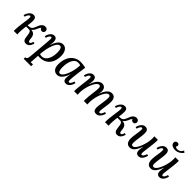

<svg xmlns="http://www.w3.org/2000/svg" viewBox="261 -2173 3859 3859"><g transform="rotate(45 2190.5 -243.5)"><path d="M446 11Q407 11 385 -16Q363 -43 357 -116Q352 -184 336.5 -211Q321 -238 287 -238L172 -237L173 -278H321V-265Q384 -264 412.5 -231.5Q441 -199 446 -146Q450 -97 457.5 -77Q465 -57 483 -56Q497 -56 509 -70Q521 -84 532 -125L569 -116Q563 -87 548.5 -57.5Q534 -28 509 -8.5Q484 11 446 11ZM98 0Q97 -9 97 -19Q97 -29 97 -40Q98 -73 101.5 -114Q105 -155 111 -198Q117 -241 122.5 -281Q128 -321 132 -352.5Q136 -384 136 -399Q137 -417 134 -432Q131 -447 114 -447Q100 -447 81.5 -426.5Q63 -406 48 -356L11 -365Q16 -384 26.5 -408.5Q37 -433 54.5 -456.5Q72 -480 96.5 -495.5Q121 -511 153 -511Q203 -511 218 -473.5Q233 -436 225 -362Q219 -316 214 -273.5Q209 -231 204.5 -192.5Q200 -154 197.5 -121Q195 -88 195 -62Q195 -47 196 -30.5Q197 -14 198 0ZM239 -253 244 -278Q285 -278 311 -299.5Q337 -321 357 -378Q381 -448 412.5 -479.5Q444 -511 489 -511Q518 -511 536 -494.5Q554 -478 554 -450Q554 -428 540.5 -410.5Q527 -393 501 -393Q478 -393 463 -403.5Q448 -414 446 -434Q432 -425 422 -409Q412 -393 399 -359Q380 -312 352.5 -284.5Q325 -257 288 -257Z M634 255V213Q661 213 673 196.5Q685 180 689 152.5Q693 125 696 90Q704 -6 711.5 -88.5Q719 -171 724.5 -234.5Q730 -298 733 -341Q736 -384 736 -402Q736 -421 732.5 -434Q729 -447 713 -447Q699 -447 681.5 -426.5Q664 -406 649 -356L612 -365Q615 -384 624.5 -408.5Q634 -433 650 -456.5Q666 -480 689 -495.5Q712 -511 743 -511Q784 -511 802.5 -483.5Q821 -456 821 -411Q821 -384 818 -360Q815 -336 811 -315H813Q840 -396 869.5 -438.5Q899 -481 930 -496Q961 -511 989 -511Q1035 -511 1066 -485.5Q1097 -460 1112.5 -416Q1128 -372 1128 -318Q1128 -222 1095.5 -147.5Q1063 -73 998.5 -31Q934 11 837 11Q827 11 816 10.5Q805 10 795 9Q791 75 789 113.5Q787 152 785 172.5Q783 193 781 205Q797 204 814 203.5Q831 203 845 202V255ZM853 -34Q892 -34 921 -51.5Q950 -69 970 -98.5Q990 -128 1002.5 -164Q1015 -200 1020 -237Q1025 -274 1025 -306Q1025 -349 1019 -381Q1013 -413 999.5 -431Q986 -449 962 -449Q938 -449 914 -424.5Q890 -400 870 -357Q850 -314 834 -259Q818 -204 810 -143Q806 -120 803.5 -95.5Q801 -71 799 -44Q813 -39 826.5 -36.5Q840 -34 853 -34Z M1497 -511Q1527 -511 1563.5 -506Q1600 -501 1635 -493Q1628 -440 1620 -382.5Q1612 -325 1605.5 -270.5Q1599 -216 1594.5 -172Q1590 -128 1590 -103Q1590 -84 1593.5 -68.5Q1597 -53 1613 -53Q1629 -53 1647 -73.5Q1665 -94 1679 -144L1716 -135Q1712 -116 1702.5 -91.5Q1693 -67 1677 -43.5Q1661 -20 1637.5 -4.5Q1614 11 1583 11Q1545 11 1526 -12Q1507 -35 1507 -79Q1507 -103 1511 -131Q1515 -159 1520 -188H1518Q1496 -124 1472 -85Q1448 -46 1424 -25Q1400 -4 1376.5 3.5Q1353 11 1331 11Q1277 11 1239.5 -30.5Q1202 -72 1202 -166Q1202 -235 1220.5 -297.5Q1239 -360 1276.5 -408Q1314 -456 1369.5 -483.5Q1425 -511 1497 -511ZM1464 -465Q1425 -465 1395 -442.5Q1365 -420 1344.5 -380Q1324 -340 1314 -287.5Q1304 -235 1304 -175Q1304 -119 1316.5 -83.5Q1329 -48 1360 -48Q1385 -48 1409.5 -73.5Q1434 -99 1455.5 -142Q1477 -185 1493.5 -238.5Q1510 -292 1519.5 -348Q1529 -404 1530 -455Q1518 -460 1500.5 -462.5Q1483 -465 1464 -465Z M2446 11Q2396 11 2378.5 -15.5Q2361 -42 2361 -91Q2361 -119 2366 -157Q2371 -195 2377.5 -236.5Q2384 -278 2389 -319Q2394 -360 2394 -394Q2394 -407 2390.5 -419.5Q2387 -432 2378 -440.5Q2369 -449 2352 -449Q2328 -449 2303.5 -424.5Q2279 -400 2258 -358.5Q2237 -317 2220.5 -266.5Q2204 -216 2195 -162.5Q2186 -109 2186 -61Q2186 -47 2186.5 -31Q2187 -15 2188 0H2089Q2088 -12 2087.5 -21.5Q2087 -31 2087 -40Q2087 -79 2092 -128.5Q2097 -178 2103.5 -229Q2110 -280 2115 -324.5Q2120 -369 2119 -397Q2118 -416 2110 -432.5Q2102 -449 2078 -449Q2053 -449 2029 -424.5Q2005 -400 1983.5 -358Q1962 -316 1945 -265Q1928 -214 1918.5 -160.5Q1909 -107 1909 -59Q1909 -45 1910 -29Q1911 -13 1912 0H1813Q1812 -12 1811.5 -18.5Q1811 -25 1811 -33Q1811 -51 1813 -75Q1815 -99 1819 -134.5Q1823 -170 1829 -222Q1835 -271 1839 -302Q1843 -333 1845 -353Q1847 -373 1848 -385Q1849 -397 1849 -408Q1849 -426 1844.5 -436.5Q1840 -447 1827 -447Q1812 -447 1794 -426.5Q1776 -406 1762 -356L1725 -365Q1729 -384 1738 -408.5Q1747 -433 1763 -456.5Q1779 -480 1802 -495.5Q1825 -511 1856 -511Q1886 -511 1903 -497.5Q1920 -484 1927.5 -459.5Q1935 -435 1934 -403Q1933 -378 1929 -355Q1925 -332 1922 -312H1924Q1953 -393 1984 -436Q2015 -479 2046 -495Q2077 -511 2104 -511Q2142 -511 2164.5 -494Q2187 -477 2197.5 -451Q2208 -425 2208 -397Q2208 -375 2205.5 -359Q2203 -343 2196 -314H2198Q2228 -395 2259 -437.5Q2290 -480 2320.5 -495.5Q2351 -511 2379 -511Q2420 -511 2444 -492.5Q2468 -474 2478.5 -443Q2489 -412 2489 -373Q2489 -324 2481.5 -271Q2474 -218 2466.5 -171Q2459 -124 2459 -93Q2459 -75 2463.5 -64Q2468 -53 2482 -53Q2497 -53 2515 -73Q2533 -93 2547 -144L2584 -134Q2581 -116 2570 -91Q2559 -66 2542.5 -43Q2526 -20 2501.5 -4.5Q2477 11 2446 11Z M3040 11Q3001 11 2979 -16Q2957 -43 2951 -116Q2946 -184 2930.5 -211Q2915 -238 2881 -238L2766 -237L2767 -278H2915V-265Q2978 -264 3006.5 -231.5Q3035 -199 3040 -146Q3044 -97 3051.5 -77Q3059 -57 3077 -56Q3091 -56 3103 -70Q3115 -84 3126 -125L3163 -116Q3157 -87 3142.5 -57.5Q3128 -28 3103 -8.5Q3078 11 3040 11ZM2692 0Q2691 -9 2691 -19Q2691 -29 2691 -40Q2692 -73 2695.5 -114Q2699 -155 2705 -198Q2711 -241 2716.5 -281Q2722 -321 2726 -352.5Q2730 -384 2730 -399Q2731 -417 2728 -432Q2725 -447 2708 -447Q2694 -447 2675.5 -426.5Q2657 -406 2642 -356L2605 -365Q2610 -384 2620.5 -408.5Q2631 -433 2648.5 -456.5Q2666 -480 2690.5 -495.5Q2715 -511 2747 -511Q2797 -511 2812 -473.5Q2827 -436 2819 -362Q2813 -316 2808 -273.5Q2803 -231 2798.5 -192.5Q2794 -154 2791.5 -121Q2789 -88 2789 -62Q2789 -47 2790 -30.5Q2791 -14 2792 0ZM2833 -253 2838 -278Q2879 -278 2905 -299.5Q2931 -321 2951 -378Q2975 -448 3006.5 -479.5Q3038 -511 3083 -511Q3112 -511 3130 -494.5Q3148 -478 3148 -450Q3148 -428 3134.5 -410.5Q3121 -393 3095 -393Q3072 -393 3057 -403.5Q3042 -414 3040 -434Q3026 -425 3016 -409Q3006 -393 2993 -359Q2974 -312 2946.5 -284.5Q2919 -257 2882 -257Z M3400 11Q3359 11 3334.5 -7.5Q3310 -26 3298.5 -57.5Q3287 -89 3287 -127Q3287 -177 3294.5 -229.5Q3302 -282 3309.5 -329Q3317 -376 3317 -407Q3317 -425 3312.5 -436Q3308 -447 3294 -447Q3280 -447 3263 -426.5Q3246 -406 3231 -356L3195 -365Q3198 -384 3208 -408.5Q3218 -433 3234.5 -456.5Q3251 -480 3274.5 -495.5Q3298 -511 3330 -511Q3375 -511 3395 -484.5Q3415 -458 3415 -409Q3415 -380 3410.5 -340Q3406 -300 3400 -257.5Q3394 -215 3389.5 -175.5Q3385 -136 3385 -107Q3385 -95 3388 -81.5Q3391 -68 3400 -59.5Q3409 -51 3425 -51Q3450 -51 3474 -75.5Q3498 -100 3519.5 -142Q3541 -184 3558.5 -235Q3576 -286 3586 -339.5Q3596 -393 3596 -441Q3596 -455 3595.5 -471Q3595 -487 3593 -500H3692Q3694 -488 3694 -481.5Q3694 -475 3694 -467Q3694 -448 3692 -422.5Q3690 -397 3686 -360Q3682 -323 3675 -270Q3669 -222 3665.5 -192Q3662 -162 3659.5 -143.5Q3657 -125 3656.5 -113.5Q3656 -102 3656 -92Q3656 -75 3661 -64.5Q3666 -54 3678 -54Q3693 -54 3711 -74Q3729 -94 3743 -144L3780 -135Q3776 -116 3767 -91.5Q3758 -67 3742 -43.5Q3726 -20 3703 -4.5Q3680 11 3649 11Q3611 11 3590 -12Q3569 -35 3569 -79Q3569 -105 3573.5 -132.5Q3578 -160 3583 -190H3581Q3550 -110 3520.5 -66Q3491 -22 3461.5 -5.5Q3432 11 3400 11Z M3995 11Q3954 11 3929.5 -7.5Q3905 -26 3893.5 -57.5Q3882 -89 3882 -127Q3882 -177 3889.5 -229.5Q3897 -282 3904.5 -329Q3912 -376 3912 -407Q3912 -425 3907.5 -436Q3903 -447 3889 -447Q3875 -447 3858 -426.5Q3841 -406 3826 -356L3790 -365Q3793 -384 3803 -408.5Q3813 -433 3829.5 -456.5Q3846 -480 3869.5 -495.5Q3893 -511 3925 -511Q3970 -511 3990 -484.5Q4010 -458 4010 -409Q4010 -380 4005.5 -340Q4001 -300 3995 -257.5Q3989 -215 3984.5 -175.5Q3980 -136 3980 -107Q3980 -95 3983 -81.5Q3986 -68 3995 -59.5Q4004 -51 4020 -51Q4045 -51 4069 -75.5Q4093 -100 4114.5 -142Q4136 -184 4153.5 -235Q4171 -286 4181 -339.5Q4191 -393 4191 -441Q4191 -455 4190.5 -471Q4190 -487 4188 -500H4287Q4289 -488 4289 -481.5Q4289 -475 4289 -467Q4289 -448 4287 -422.5Q4285 -397 4281 -360Q4277 -323 4270 -270Q4264 -222 4260.5 -192Q4257 -162 4254.5 -143.5Q4252 -125 4251.5 -113.5Q4251 -102 4251 -92Q4251 -75 4256 -64.5Q4261 -54 4273 -54Q4288 -54 4306 -74Q4324 -94 4338 -144L4375 -135Q4371 -116 4362 -91.5Q4353 -67 4337 -43.5Q4321 -20 4298 -4.5Q4275 11 4244 11Q4206 11 4185 -12Q4164 -35 4164 -79Q4164 -105 4168.5 -132.5Q4173 -160 4178 -190H4176Q4145 -110 4115.5 -66Q4086 -22 4056.5 -5.5Q4027 11 3995 11ZM4085 -598Q4050 -598 4019.5 -608Q3989 -618 3971 -638.5Q3953 -659 3955 -689Q3958 -717 3975 -729.5Q3992 -742 4011 -742Q4040 -743 4050.5 -726.5Q4061 -710 4061 -696Q4060 -688 4056.5 -678.5Q4053 -669 4045 -660Q4056 -651 4069 -646Q4082 -641 4102 -641Q4147 -641 4178 -665Q4190 -675 4200 -690Q4210 -705 4218 -722L4256 -691Q4219 -644 4175.5 -621Q4132 -598 4085 -598Z"/></g></svg>

Font: Lora Medium
Style: Italic
Weight: 500
Italic angle: -3°
Designer: Olga Karpushina, Alexei Vanyashin (Cyrillic)
Foundry: Cyreal
Version: Version 3.004